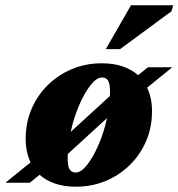

<svg xmlns="http://www.w3.org/2000/svg" viewBox="-68 -690 674 725"><path d="M316 -451Q361 -451 395.2 -439.2Q429.5 -427.5 453.5 -406L490.5 -436H582.5L487.5 -359Q506 -320.5 506 -270Q506 -208.5 483.5 -156.5Q461 -104.5 421.2 -66Q381.5 -27.5 329.8 -6.2Q278 15 219 15Q174 15 139.8 3.2Q105.5 -8.5 81.5 -30L44.5 0H-47.5L47.5 -77Q29 -115.5 29 -166Q29 -227.5 51.5 -279.5Q74 -331.5 113.8 -370Q153.5 -408.5 205.2 -429.8Q257 -451 316 -451ZM317.5 -397.5Q297 -397.5 274 -368.5Q251 -339.5 230.8 -292.5Q210.5 -245.5 199 -192L347 -327.5Q347.5 -335 347.5 -342Q347.5 -375 339.8 -386.2Q332 -397.5 317.5 -397.5ZM217.5 -38.5Q238 -38.5 261 -67.5Q284 -96.5 304.2 -143.5Q324.5 -190.5 336 -244L188 -108.5Q187.5 -101 187.5 -94Q187.5 -61 195.2 -49.8Q203 -38.5 217.5 -38.5ZM331.5 -504.5 426.5 -670H586L579.5 -647.5L385.5 -504.5Z"/></svg>

Font: Newsreader 16pt ExtraBold
Style: Italic
Weight: 800
Italic angle: -17°
Designer: Hugues Gentile
Foundry: Production Type
Version: Version 1.003; ttfautohint (v1.8.3)